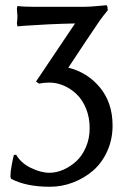

<svg xmlns="http://www.w3.org/2000/svg" viewBox="-20 -463 452 737"><path d="M169.9 -146Q148.9 -146 129.9 -142.1L118.2 -149.9L268.1 -373Q218.3 -372.1 163.1 -369.4Q107.9 -366.7 77.1 -364.3L46.9 -361.8L44.9 -373Q46.9 -388.7 46.9 -402.8Q46.9 -405.3 45.9 -413.3Q44.9 -421.4 44.9 -430.2L46.9 -439.9Q69.3 -437 103 -437H307.1Q323.2 -437 355.2 -439.9Q387.2 -442.9 388.2 -442.9Q393.1 -442.9 393.1 -424.8L395 -426.8Q396 -426.3 390.4 -419.4Q384.8 -412.6 376 -401.6Q367.2 -390.6 362.8 -383.8Q314.9 -313.5 242.2 -203.1Q315.4 -185.5 363.8 -127Q412.1 -68.4 412.1 19Q412.1 72.3 391.6 117.4Q371.1 162.6 337.2 191.9Q303.2 221.2 260.3 237.5Q217.3 253.9 171.9 253.9Q80.1 253.9 22 223.1L20 213.9Q20 196.8 25.1 169.7Q30.3 142.6 33.2 131.8L42 130.9Q60.1 162.6 98.4 181.4Q136.7 200.2 169.9 200.2Q196.3 200.2 223.1 188.5Q250 176.8 272.7 156Q295.4 135.3 309.8 101.8Q324.2 68.4 324.2 28.8Q324.2 -11.7 310.5 -45.7Q296.9 -79.6 274.4 -101.1Q252 -122.6 224.9 -134.3Q197.8 -146 169.9 -146Z"/></svg>

Font: Linear Smooth Low Contrast
Style: Regular
Weight: 500
Designer: Philipp H. Poll, Flanker
Foundry: Philipp H. Poll, reworked by Flanker
Version: Version 1.010 | FøM Fix